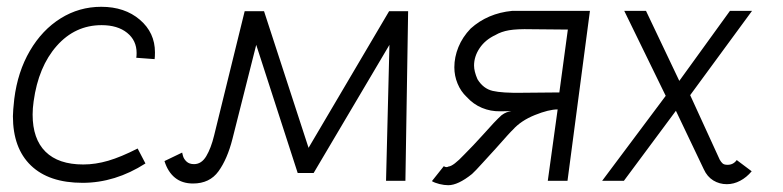

<svg xmlns="http://www.w3.org/2000/svg" viewBox="-20 -532 2304 565"><path d="M18 -190Q18 -205 22 -241Q32 -321 68 -382.5Q104 -444 158.5 -478Q213 -512 278 -512Q347 -512 391.5 -474Q436 -436 436 -378Q436 -365 435 -358L381 -362Q382 -367 382 -376Q382 -413 354 -435.5Q326 -458 279 -458Q201 -458 147 -397Q93 -336 79 -234Q76 -213 76 -195Q76 -123 114 -85.5Q152 -48 225 -48Q261 -48 298.5 -59Q336 -70 385 -95L408 -51Q319 6 223 6Q124 6 71 -45Q18 -96 18 -190Z M464 -58 516 -83Q516 -82 518.5 -73Q521 -64 529 -56.5Q537 -49 551 -49Q573 -49 587 -72.5Q601 -96 610 -133L700 -499H757L888 -97L1125 -499H1181L1173 0H1116L1126 -400L903 -23H856L734 -400L664 -123Q649 -64 623 -28Q597 8 548 8Q516 8 495 -9Q474 -26 464 -58Z M1251 1 1286 -43Q1293 -38 1300 -42Q1314 -43 1346 -77Q1373 -104 1400 -134Q1438 -177 1456 -193Q1464 -199 1471 -201.5Q1478 -204 1485 -205Q1479 -205 1451.5 -204.5Q1424 -204 1398.5 -214.5Q1373 -225 1353 -247Q1336 -263 1326.5 -286Q1317 -309 1317 -334Q1317 -364 1329 -393.5Q1341 -423 1365 -448Q1415 -493 1487 -500H1716L1650 0H1592L1621 -210Q1595 -210 1554 -193.5Q1513 -177 1489 -150Q1483 -145 1438 -94Q1424 -79 1401 -53.5Q1378 -28 1369 -20Q1328 13 1299 13Q1287 13 1273 9.5Q1259 6 1251 1ZM1517 -259 1626 -260 1651 -445 1543 -446Q1501 -447 1478 -443Q1455 -439 1438 -429Q1408 -415 1391.5 -390.5Q1375 -366 1375 -339Q1375 -322 1385 -299Q1402 -271 1430 -264.5Q1458 -258 1517 -259Z M1979 -294 2128 -500H2193L2011 -252L2098 -62Q2102 -55 2106.5 -51Q2111 -47 2121 -47Q2138 -47 2148 -61L2192 -28Q2177 -10 2158 0Q2139 10 2119 10Q2097 10 2079 -1Q2061 -12 2051 -34L1969 -206L1816 0H1752L1939 -250L1817 -500H1881Z"/></svg>

Font: Bellota
Style: Italic
Weight: 400
Italic angle: -7.5°
Designer: Kemie Guaida
Foundry: Kemie Guaida
Version: Version 4.001